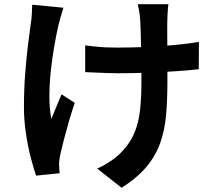

<svg xmlns="http://www.w3.org/2000/svg" viewBox="-20 -815 1040 910"><path d="M778.3 -795.2Q775.8 -778.6 774.9 -761.2Q774 -743.7 773.2 -726.7Q772.4 -713 772.5 -684.6Q772.6 -656.2 772.9 -620.5Q773.1 -584.8 773.2 -548.4Q773.3 -512 773.4 -481.1Q773.5 -450.3 773.5 -432.7Q773.5 -344.1 767.3 -271.7Q761.2 -199.3 739.7 -138.3Q718.2 -77.2 674.6 -24.9Q631 27.4 556.4 75L440.6 -15.9Q469.5 -28.3 503.1 -50.6Q536.7 -72.8 557.4 -96Q586 -125.8 604.1 -158.7Q622.2 -191.5 632.5 -231.6Q642.7 -271.6 646.5 -321Q650.4 -370.5 650.4 -433.5Q650.4 -461.3 650.1 -502.3Q649.9 -543.4 648.8 -587.3Q647.7 -631.2 646.7 -668.4Q645.7 -705.6 643.9 -726.5Q642.9 -744.8 639.2 -764.1Q635.6 -783.4 632.8 -795.2ZM383.8 -599.8Q408.3 -596.8 433.1 -594.2Q457.9 -591.6 483.5 -590.5Q509.1 -589.4 535.3 -589.4Q599.8 -589.4 671 -592.4Q742.2 -595.4 808.1 -601.7Q874.1 -608 922.8 -616.6L922 -486.9Q875.3 -481.5 811.3 -477.3Q747.3 -473 676.7 -470.4Q606 -467.8 538.2 -467.8Q516.9 -467.8 490.1 -468.8Q463.4 -469.8 436.2 -470.9Q409.1 -472 383.8 -473.2ZM280.7 -778.3Q274.8 -759.9 267.9 -736.4Q261 -712.9 257.2 -696.8Q247.7 -655.5 237.6 -598.4Q227.6 -541.4 220.9 -479.2Q214.2 -416.9 214.1 -357.7Q213.9 -298.5 223.5 -251.9Q233.7 -275 246.6 -307.6Q259.5 -340.3 271.6 -367.8L334.4 -327.7Q319.9 -285.3 306.6 -239.7Q293.4 -194.1 283 -153.6Q272.7 -113.1 266.1 -84.3Q263.4 -72.7 261.6 -58.2Q259.8 -43.7 260 -35.5Q260.2 -27.7 260.9 -16Q261.5 -4.3 262.5 6.1L150.9 17.4Q140.3 -12.8 126.5 -65.6Q112.6 -118.4 103.1 -181.8Q93.5 -245.2 93.5 -306.7Q93.5 -389.2 99.3 -465Q105.1 -540.8 112.8 -603.4Q120.6 -666 126.4 -706.4Q129.9 -727.5 130.9 -750.6Q131.9 -773.7 132.7 -792.7Z"/></svg>

Font: Shanggu Sans SC VF
Style: Regular
Weight: 250
Designer: GuiWonder
Version: Version 1.021